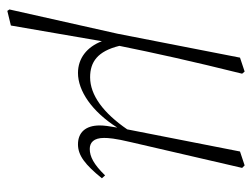

<svg xmlns="http://www.w3.org/2000/svg" viewBox="-104 -392 705 538"><g transform="rotate(90 249.0 -122.5)"><path d="M10 210 51 200 95 -55C111 -13 143 12 184 12C234 12 292 -27 337 -98C333 -75 331 -61 331 -49C331 -9 351 12 384 12C415 12 441 -8 479 -55L471 -64C440 -32 418 -21 397 -21C379 -21 366 -32 366 -61C366 -73 367 -91 378 -137L450 -448L443 -455L404 -442L342 -126C296 -59 246 -22 196 -22C153 -22 123 -43 108 -104C128 -203 151 -307 186 -448L180 -455L141 -442L74 -99L6 204Z"/></g></svg>

Font: Source Serif 4 Display Light
Style: Italic
Weight: 300
Italic angle: -12°
Designer: Frank Grießhammer
Foundry: Adobe Systems Incorporated
Version: Version 4.004;hotconv 1.0.117;makeotfexe 2.5.65602